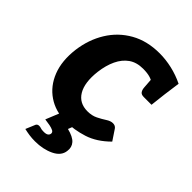

<svg xmlns="http://www.w3.org/2000/svg" viewBox="-205 -622 892 892"><g transform="rotate(45 241.5 -175.5)"><path d="M224 8Q158 8 108.5 -25.5Q59 -59 35.5 -119Q12 -179 22 -260Q32 -336 69 -396Q106 -456 167 -490.5Q228 -525 310 -525Q350 -525 391.5 -515.5Q433 -506 472 -487L461 -407L391 -394Q373 -408 354 -414Q335 -420 306 -420Q264 -420 235.5 -400Q207 -380 190 -344Q173 -308 167 -260Q158 -182 183.5 -139.5Q209 -97 263 -97Q292 -97 314 -108Q336 -119 353.5 -130.5Q371 -142 386 -142Q402 -142 410 -130L444 -79Q393 -28 336.5 -10Q280 8 224 8ZM366 -432 461 -407 452 -329H401Q385 -329 378.5 -338Q372 -347 371 -363ZM189 174Q169 174 151.5 171.5Q134 169 117 165L135 122Q139 109 152 109Q160 109 166 111.5Q172 114 187 114Q202 114 209 109Q216 104 217 96Q218 86 208.5 81Q199 76 183.5 73Q168 70 151 68L182 -8H270L257 25Q298 35 314.5 53.5Q331 72 327 99Q323 135 282.5 154.5Q242 174 189 174Z"/></g></svg>

Font: Aleo ExtraBold
Style: Italic
Weight: 800
Italic angle: -7°
Designer: Alessio Laiso
Foundry: Alessio Laiso
Version: Version 2.001;gftools[0.9.29]